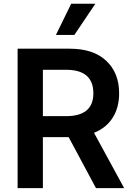

<svg xmlns="http://www.w3.org/2000/svg" viewBox="-20 -981 690 1001"><path d="M271.5 -798.8 351.1 -961.4H477.1L367.7 -798.8ZM71.8 0V-727.1H344.2Q466.8 -727.1 533.9 -664.1Q601.1 -601.1 601.1 -494.6Q601.1 -420.4 567.6 -367.4Q534.2 -314.5 470.2 -288.6L627.4 0H480.5L337.9 -266.1H203.6V0ZM203.6 -375.5H324.7Q466.8 -375.5 466.8 -494.6Q466.8 -617.2 324.2 -617.2H203.6Z"/></svg>

Font: Interop SemBd
Style: Regular
Weight: 600
Designer: Rasmus Andersson, Google, Jang Haemin
Foundry: jhaemin
Version: Version 1.007